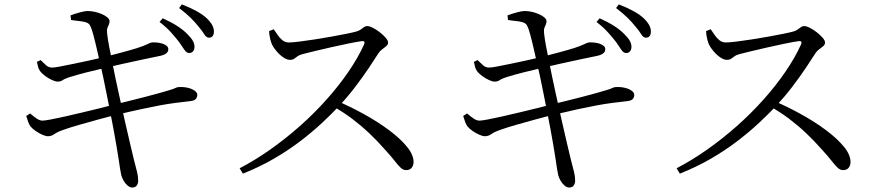

<svg xmlns="http://www.w3.org/2000/svg" viewBox="-20 -804 4000 870"><path d="M792.2 -612.7Q776.8 -632.9 755.6 -656.5Q734.4 -680.2 702.9 -704.5L717.3 -721.2Q754.9 -704.3 782.6 -686.5Q810.2 -668.7 828.1 -650.4Q846.3 -632.7 854.1 -618.4Q862 -604.1 861.2 -589.3Q860.4 -577 853.5 -570.1Q846.7 -563.1 835.6 -563.9Q824.2 -564.7 814.8 -579.4Q805.5 -594.1 792.2 -612.7ZM880.1 -683Q864.1 -703.2 844 -723.1Q823.9 -743.1 791.4 -767.6L803.9 -784.1Q841.8 -769.4 870.3 -753.7Q898.8 -738 916.1 -722Q934.3 -704.2 942.2 -689.1Q950.1 -674 949.3 -658.4Q948.5 -645.9 942.5 -639.3Q936.4 -632.6 925.5 -633.4Q914.3 -634.2 905.3 -649.1Q896.4 -664 880.1 -683ZM299.5 -734.2Q318.4 -741.5 341.7 -747.8Q365 -754.1 376.8 -754.1Q393.4 -754.1 410.7 -750.2Q427.9 -746.2 442.7 -739.6Q457.5 -733 466.7 -725Q475.9 -717.1 476.3 -709.2Q476.9 -700 473.2 -692.9Q469.6 -685.9 466.6 -676.9Q463.6 -667.8 465.4 -652.3Q468.9 -622.5 474.2 -595.1Q479.6 -567.7 488.8 -520.9Q502.2 -452.9 517 -385.7Q531.8 -318.4 545.2 -258.3Q558.6 -198.2 569.8 -151.8Q581.1 -105.3 587.1 -79.2Q595.6 -46 600.9 -25.6Q606.2 -5.1 606.2 15.4Q606.2 26 600.2 35.8Q594.2 45.6 578.9 45.8Q568.8 45.8 558.3 37Q547.8 28.2 540.3 15.2Q532.7 2.1 529.3 -11Q527.3 -19.7 523.8 -40.9Q520.3 -62.2 516.4 -90.4Q512.4 -118.5 507.2 -146.3Q502.5 -175.8 495 -215.1Q487.5 -254.5 479.2 -297.6Q470.8 -340.7 462.5 -381.7Q454.2 -422.7 447.2 -456.5Q440.2 -490.2 435.2 -509.8Q427.3 -544.2 419 -580.9Q410.7 -617.7 402.7 -647.2Q394.7 -676.7 387.9 -688.5Q382.7 -699 368.7 -703.1Q354.7 -707.2 337.4 -708.8Q320.1 -710.4 302.1 -713.5ZM147.3 -523.7 164 -531.8Q176.9 -519.5 188.5 -508.6Q200.1 -497.8 216.8 -497.8Q226.4 -497.8 252.1 -502.6Q277.9 -507.5 312.3 -514.6Q346.7 -521.7 383.6 -529.7Q420.4 -537.8 451.1 -545.2Q492.2 -555.8 530.3 -565.9Q568.5 -576 601.3 -586.1Q633 -596.6 647.3 -603.7Q661.5 -610.9 668.3 -611.7Q679.2 -612.5 692.2 -611.2Q705.2 -609.8 716.5 -606.2Q727.8 -602.5 735.3 -596.2Q742.7 -590 742.7 -581.1Q742.7 -568.8 732.3 -561.4Q721.9 -554 703.5 -550.4Q671.2 -544.2 625.7 -534.2Q580.2 -524.2 536.2 -514.7Q492.2 -505.2 464.1 -498.2Q417.4 -487.4 372.3 -476.1Q327.3 -464.7 293.3 -453.9Q272.7 -447.1 263.8 -440.6Q255 -434.2 241.1 -434.2Q231.4 -434.2 215.6 -441.4Q199.7 -448.7 185 -459.5Q170.4 -470.3 163.3 -479.6Q156.1 -488.8 153.2 -498.5Q150.3 -508.3 147.3 -523.7ZM98.8 -278.6 116.5 -289.9Q135.8 -273.1 148.6 -265.2Q161.4 -257.4 172.6 -257.4Q182.6 -257.4 209.9 -262.6Q237.2 -267.8 274.8 -276.2Q312.4 -284.6 353.9 -294.6Q395.3 -304.7 433.4 -313.8Q471.6 -322.9 498.9 -330.6Q528 -337.4 564.6 -346.5Q601.2 -355.6 637.7 -365Q674.3 -374.4 703.2 -382.6Q732.1 -390.8 746.4 -395.1Q767.3 -401.3 774.2 -404.9Q781 -408.6 788 -409.3Q810.7 -410.9 830.3 -406.4Q849.8 -401.8 861.9 -393.2Q874 -384.7 874 -373.6Q874 -364.3 867.9 -356.1Q861.7 -348 842.3 -345.8Q806.1 -341.8 773.2 -337.5Q740.4 -333.2 703.7 -326.4Q667 -319.5 619.9 -309.4Q572.7 -299.3 507.7 -283.7Q471.7 -275.3 426.8 -262.9Q382 -250.5 339.2 -238.4Q296.4 -226.2 266.6 -215.4Q239.1 -205.8 226.3 -196.3Q213.4 -186.9 197.4 -186.7Q187 -186.7 171.3 -193.7Q155.7 -200.6 141 -210.9Q126.3 -221.2 118 -231.4Q112.5 -239.1 108 -250.7Q103.5 -262.3 98.8 -278.6Z M1199.3 -663.1 1220.4 -671.5Q1228.7 -659.7 1238.2 -645.5Q1247.6 -631.3 1260.1 -621.4Q1272.5 -611.6 1288.7 -611.6Q1305.4 -611.6 1336.1 -615.5Q1366.8 -619.4 1404.5 -625.1Q1442.2 -630.9 1479.9 -637.7Q1517.6 -644.5 1548.7 -650.7Q1579.7 -656.9 1595.9 -661.5Q1606.7 -664.5 1614.2 -670.1Q1621.8 -675.8 1628.8 -680.8Q1635.9 -685.9 1643.2 -685.9Q1654.1 -685.9 1670.2 -677.7Q1686.3 -669.5 1701.8 -657.2Q1717.3 -644.9 1727.9 -632.5Q1738.5 -620.1 1738.5 -611.6Q1738.5 -601.9 1730.4 -594.9Q1722.3 -588 1712.3 -580.9Q1702.2 -573.9 1695.4 -563.5Q1678 -536 1651.5 -496.5Q1625 -457 1591.7 -413Q1558.3 -368.9 1519.4 -326.8Q1484.6 -289.6 1440.1 -247.9Q1395.5 -206.2 1340.8 -164.4Q1286 -122.6 1220.9 -84.8Q1155.7 -47 1080.6 -17.2L1065.8 -41.5Q1136.8 -78.5 1205.7 -127.2Q1274.7 -176 1339.1 -233Q1403.5 -290.1 1459.1 -352.3Q1514.7 -414.5 1558.7 -478.6Q1602.7 -542.7 1630.2 -603.7Q1636.6 -620 1618.4 -617.6Q1592 -613.6 1555 -606Q1517.9 -598.3 1479.4 -589.6Q1440.9 -580.8 1407.3 -572.8Q1373.7 -564.8 1353.3 -559.4Q1337.9 -555.7 1329 -549.4Q1320.2 -543.1 1313 -537.9Q1305.9 -532.8 1293.8 -532.8Q1279.7 -532.8 1262.8 -544.6Q1245.9 -556.4 1232.4 -572.8Q1218.8 -589.2 1212.8 -601.5Q1208.6 -611 1204.5 -626.7Q1200.5 -642.4 1199.3 -663.1ZM1487.3 -323.3 1506.8 -346.8Q1569.9 -319.8 1631.4 -285.6Q1693 -251.5 1743.4 -213.8Q1793.8 -176.1 1823.9 -139.3Q1854 -102.6 1854 -69.5Q1854 -55.2 1845.8 -44.2Q1837.5 -33.2 1820.5 -33.2Q1807 -33.2 1795.6 -43.9Q1784.2 -54.5 1768.5 -74.8Q1752.8 -95.1 1725.8 -124.6Q1690.6 -164.7 1654.4 -199.1Q1618.1 -233.5 1577.7 -264.3Q1537.2 -295.2 1487.3 -323.3Z M2772.2 -612.7Q2756.8 -632.9 2735.6 -656.5Q2714.4 -680.2 2682.9 -704.5L2697.3 -721.2Q2734.9 -704.3 2762.6 -686.5Q2790.2 -668.7 2808.1 -650.4Q2826.3 -632.7 2834.1 -618.4Q2842 -604.1 2841.2 -589.3Q2840.4 -577 2833.5 -570.1Q2826.7 -563.1 2815.6 -563.9Q2804.2 -564.7 2794.8 -579.4Q2785.5 -594.1 2772.2 -612.7ZM2860.1 -683Q2844.1 -703.2 2824 -723.1Q2803.9 -743.1 2771.4 -767.6L2783.9 -784.1Q2821.8 -769.4 2850.3 -753.7Q2878.8 -738 2896.1 -722Q2914.3 -704.2 2922.2 -689.1Q2930.1 -674 2929.3 -658.4Q2928.5 -645.9 2922.5 -639.3Q2916.4 -632.6 2905.5 -633.4Q2894.3 -634.2 2885.3 -649.1Q2876.4 -664 2860.1 -683ZM2279.5 -734.2Q2298.4 -741.5 2321.7 -747.8Q2345 -754.1 2356.8 -754.1Q2373.4 -754.1 2390.7 -750.2Q2407.9 -746.2 2422.7 -739.6Q2437.5 -733 2446.7 -725Q2455.9 -717.1 2456.3 -709.2Q2456.9 -700 2453.2 -692.9Q2449.6 -685.9 2446.6 -676.9Q2443.6 -667.8 2445.4 -652.3Q2448.9 -622.5 2454.2 -595.1Q2459.6 -567.7 2468.8 -520.9Q2482.2 -452.9 2497 -385.7Q2511.8 -318.4 2525.2 -258.3Q2538.6 -198.2 2549.8 -151.8Q2561.1 -105.3 2567.1 -79.2Q2575.6 -46 2580.9 -25.6Q2586.2 -5.1 2586.2 15.4Q2586.2 26 2580.2 35.8Q2574.2 45.6 2558.9 45.8Q2548.8 45.8 2538.3 37Q2527.8 28.2 2520.3 15.2Q2512.7 2.1 2509.3 -11Q2507.3 -19.7 2503.8 -40.9Q2500.3 -62.2 2496.4 -90.4Q2492.4 -118.5 2487.2 -146.3Q2482.5 -175.8 2475 -215.1Q2467.5 -254.5 2459.2 -297.6Q2450.8 -340.7 2442.5 -381.7Q2434.2 -422.7 2427.2 -456.5Q2420.2 -490.2 2415.2 -509.8Q2407.3 -544.2 2399 -580.9Q2390.7 -617.7 2382.7 -647.2Q2374.7 -676.7 2367.9 -688.5Q2362.7 -699 2348.7 -703.1Q2334.7 -707.2 2317.4 -708.8Q2300.1 -710.4 2282.1 -713.5ZM2127.3 -523.7 2144 -531.8Q2156.9 -519.5 2168.5 -508.6Q2180.1 -497.8 2196.8 -497.8Q2206.4 -497.8 2232.1 -502.6Q2257.9 -507.5 2292.3 -514.6Q2326.7 -521.7 2363.6 -529.7Q2400.4 -537.8 2431.1 -545.2Q2472.2 -555.8 2510.3 -565.9Q2548.5 -576 2581.3 -586.1Q2613 -596.6 2627.3 -603.7Q2641.5 -610.9 2648.3 -611.7Q2659.2 -612.5 2672.2 -611.2Q2685.2 -609.8 2696.5 -606.2Q2707.8 -602.5 2715.3 -596.2Q2722.7 -590 2722.7 -581.1Q2722.7 -568.8 2712.3 -561.4Q2701.9 -554 2683.5 -550.4Q2651.2 -544.2 2605.7 -534.2Q2560.2 -524.2 2516.2 -514.7Q2472.2 -505.2 2444.1 -498.2Q2397.4 -487.4 2352.3 -476.1Q2307.3 -464.7 2273.3 -453.9Q2252.7 -447.1 2243.8 -440.6Q2235 -434.2 2221.1 -434.2Q2211.4 -434.2 2195.6 -441.4Q2179.7 -448.7 2165 -459.5Q2150.4 -470.3 2143.3 -479.6Q2136.1 -488.8 2133.2 -498.5Q2130.3 -508.3 2127.3 -523.7ZM2078.8 -278.6 2096.5 -289.9Q2115.8 -273.1 2128.6 -265.2Q2141.4 -257.4 2152.6 -257.4Q2162.6 -257.4 2189.9 -262.6Q2217.2 -267.8 2254.8 -276.2Q2292.4 -284.6 2333.9 -294.6Q2375.3 -304.7 2413.4 -313.8Q2451.6 -322.9 2478.9 -330.6Q2508 -337.4 2544.6 -346.5Q2581.2 -355.6 2617.7 -365Q2654.3 -374.4 2683.2 -382.6Q2712.1 -390.8 2726.4 -395.1Q2747.3 -401.3 2754.2 -404.9Q2761 -408.6 2768 -409.3Q2790.7 -410.9 2810.3 -406.4Q2829.8 -401.8 2841.9 -393.2Q2854 -384.7 2854 -373.6Q2854 -364.3 2847.9 -356.1Q2841.7 -348 2822.3 -345.8Q2786.1 -341.8 2753.2 -337.5Q2720.4 -333.2 2683.7 -326.4Q2647 -319.5 2599.9 -309.4Q2552.7 -299.3 2487.7 -283.7Q2451.7 -275.3 2406.8 -262.9Q2362 -250.5 2319.2 -238.4Q2276.4 -226.2 2246.6 -215.4Q2219.1 -205.8 2206.3 -196.3Q2193.4 -186.9 2177.4 -186.7Q2167 -186.7 2151.3 -193.7Q2135.7 -200.6 2121 -210.9Q2106.3 -221.2 2098 -231.4Q2092.5 -239.1 2088 -250.7Q2083.5 -262.3 2078.8 -278.6Z M3179.3 -663.1 3200.4 -671.5Q3208.7 -659.7 3218.2 -645.5Q3227.6 -631.3 3240.1 -621.4Q3252.5 -611.6 3268.7 -611.6Q3285.4 -611.6 3316.1 -615.5Q3346.8 -619.4 3384.5 -625.1Q3422.2 -630.9 3459.9 -637.7Q3497.6 -644.5 3528.7 -650.7Q3559.7 -656.9 3575.9 -661.5Q3586.7 -664.5 3594.2 -670.1Q3601.8 -675.8 3608.8 -680.8Q3615.9 -685.9 3623.2 -685.9Q3634.1 -685.9 3650.2 -677.7Q3666.3 -669.5 3681.8 -657.2Q3697.3 -644.9 3707.9 -632.5Q3718.5 -620.1 3718.5 -611.6Q3718.5 -601.9 3710.4 -594.9Q3702.3 -588 3692.3 -580.9Q3682.2 -573.9 3675.4 -563.5Q3658 -536 3631.5 -496.5Q3605 -457 3571.7 -413Q3538.3 -368.9 3499.4 -326.8Q3464.6 -289.6 3420.1 -247.9Q3375.5 -206.2 3320.8 -164.4Q3266 -122.6 3200.9 -84.8Q3135.7 -47 3060.6 -17.2L3045.8 -41.5Q3116.8 -78.5 3185.7 -127.2Q3254.7 -176 3319.1 -233Q3383.5 -290.1 3439.1 -352.3Q3494.7 -414.5 3538.7 -478.6Q3582.7 -542.7 3610.2 -603.7Q3616.6 -620 3598.4 -617.6Q3572 -613.6 3535 -606Q3497.9 -598.3 3459.4 -589.6Q3420.9 -580.8 3387.3 -572.8Q3353.7 -564.8 3333.3 -559.4Q3317.9 -555.7 3309 -549.4Q3300.2 -543.1 3293 -537.9Q3285.9 -532.8 3273.8 -532.8Q3259.7 -532.8 3242.8 -544.6Q3225.9 -556.4 3212.4 -572.8Q3198.8 -589.2 3192.8 -601.5Q3188.6 -611 3184.5 -626.7Q3180.5 -642.4 3179.3 -663.1ZM3467.3 -323.3 3486.8 -346.8Q3549.9 -319.8 3611.4 -285.6Q3673 -251.5 3723.4 -213.8Q3773.8 -176.1 3803.9 -139.3Q3834 -102.6 3834 -69.5Q3834 -55.2 3825.8 -44.2Q3817.5 -33.2 3800.5 -33.2Q3787 -33.2 3775.6 -43.9Q3764.2 -54.5 3748.5 -74.8Q3732.8 -95.1 3705.8 -124.6Q3670.6 -164.7 3634.4 -199.1Q3598.1 -233.5 3557.7 -264.3Q3517.2 -295.2 3467.3 -323.3Z"/></svg>

Font: Source Han Serif JP VF
Style: Regular
Weight: 250
Designer: Ryoko NISHIZUKA 西塚涼子 (kana & ideographs); Frank Grießhammer (Latin, Greek & Cyrillic); Wenlong ZHANG 张文龙 (bopomofo); San
Foundry: Adobe
Version: Version 2.001;hotconv 1.1.0;makeotfexe 2.6.0